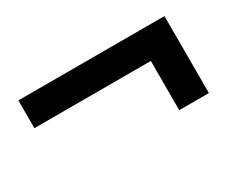

<svg xmlns="http://www.w3.org/2000/svg" viewBox="-53 -523 630 527"><g transform="rotate(-30 261.5 -259.0)"><path d="M396 -293H27V-381H490V-137H396Z"/></g></svg>

Font: Mozilla Text BETA SemiBold
Style: Regular
Weight: 600
Designer: Studio DRAMA
Foundry: Studio DRAMA
Version: Version 0.100